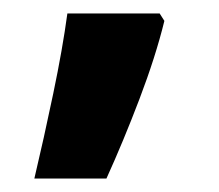

<svg xmlns="http://www.w3.org/2000/svg" viewBox="-20 -136 325 285"><path d="M224 -105Q211 -52 187 11Q163 74 138 129H31Q45 70 59 3Q73 -64 80 -116H217Z"/></svg>

Font: Noto Sans Tangsa
Style: Bold
Weight: 700
Version: Version 1.504